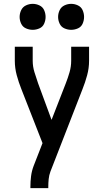

<svg xmlns="http://www.w3.org/2000/svg" viewBox="-20 -773 540 998"><path d="M138 205H231V198Q231 178 233 158Q235 138 242 119L409 -310Q423 -345 433 -382Q443 -419 443 -457V-530H350V-457Q350 -427 341.5 -397.5Q333 -368 322 -340L248 -150L178 -340Q168 -369 159 -398Q150 -427 150 -457V-530H57V-457Q57 -419 67 -382Q77 -345 91 -310L201 -29L155 89Q145 115 141.5 142.5Q138 170 138 198ZM150 -618Q168 -618 185 -625.5Q202 -633 209.5 -650Q217 -667 217 -685Q217 -703 209.5 -720Q202 -737 185 -745Q168 -753 150 -753Q132 -753 115 -745Q98 -737 90 -720Q82 -703 82 -685Q82 -667 90 -650Q98 -633 115 -625.5Q132 -618 150 -618ZM350 -618Q368 -618 385 -625.5Q402 -633 409.5 -650Q417 -667 417 -685Q417 -703 409.5 -720Q402 -737 385 -745Q368 -753 350 -753Q332 -753 315 -745Q298 -737 290 -720Q282 -703 282 -685Q282 -667 290 -650Q298 -633 315 -625.5Q332 -618 350 -618Z"/></svg>

Font: Iosevka SS08 Medium
Style: Regular
Weight: 500
Monospace: yes
Designer: Belleve Invis
Foundry: Belleve Invis
Version: Version 3.4.3; ttfautohint (v1.8.3)